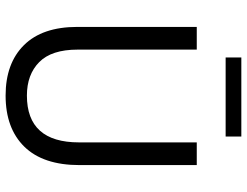

<svg xmlns="http://www.w3.org/2000/svg" viewBox="-118 -755 881 685"><g transform="rotate(90 322.5 -412.5)"><path d="M488 -254V-674H569V-256Q569 -126 503.5 -59Q438 8 321 8Q206 8 141 -57.5Q76 -123 76 -248V-674H157V-249Q157 -156 201.5 -112Q246 -68 321 -68Q488 -68 488 -254ZM467 -777H185V-833H467Z"/></g></svg>

Font: Hind Regular
Style: Regular
Weight: 400
Designer: Manushi Parikh, Satya Rajpurohit
Foundry: Indian Type Foundry
Version: Version 1.201;PS 1.0;hotconv 1.0.78;makeotf.lib2.5.61930; tt